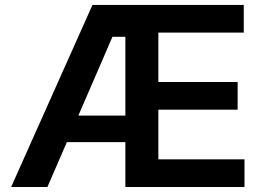

<svg xmlns="http://www.w3.org/2000/svg" viewBox="-20 -747 1057 767"><path d="M612.6 -110.4V-308.9H929.3V-419.4H612.6V-616.8H953.8V-727.3H349.4L24.5 0H169.4L247.2 -179.3H480.8V0H956.7V-110.4ZM293 -285.2 429.3 -600.1H480.8V-285.2Z"/></svg>

Font: TID UI Semi Bold
Style: Regular
Weight: 600
Designer: The TID Project Authors
Foundry: Bakken & Bæck
Version: Version 1.001;hotconv 1.0.109;makeotfexe 2.5.65596